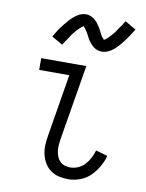

<svg xmlns="http://www.w3.org/2000/svg" viewBox="-86 -816 671 885"><g transform="rotate(10 250.0 -373.5)"><path d="M295 8Q272 8 250.5 3Q229 -2 212 -14.5Q195 -27 184 -45.5Q173 -64 168 -85Q163 -106 164 -128.5Q165 -151 169 -174L217 -465H76V-520H287L228 -165Q226 -151 225 -137.5Q224 -124 226 -110.5Q228 -97 233 -85Q238 -73 247 -64Q256 -55 268.5 -51Q281 -47 295 -47Q313 -47 331.5 -55Q350 -63 363 -77.5Q376 -92 385 -109.5Q394 -127 399 -145L454 -129Q447 -102 432.5 -77Q418 -52 397.5 -32Q377 -12 349.5 -2Q322 8 295 8ZM345 -598Q335 -598 325.5 -601Q316 -604 308.5 -609.5Q301 -615 294.5 -622Q288 -629 282.5 -637Q277 -645 273.5 -652.5Q270 -660 264.5 -669.5Q259 -679 253.5 -686Q248 -693 244 -699Q242 -699 239 -696.5Q236 -694 232.5 -691.5Q229 -689 225.5 -685.5Q222 -682 220 -680Q218 -678 215.5 -675.5Q213 -673 211 -670.5Q209 -668 207 -665.5Q205 -663 202.5 -660Q200 -657 197.5 -654Q195 -651 193 -647.5Q191 -644 188.5 -640.5Q186 -637 183.5 -633Q181 -629 178 -625Q175 -621 172 -616.5Q169 -612 166.5 -607.5Q164 -603 160 -598L109 -627Q119 -645 129 -660Q139 -675 149 -687.5Q159 -700 167.5 -709.5Q176 -719 188 -730Q200 -741 215 -748Q230 -755 245 -755Q252 -755 258 -753.5Q264 -752 269.5 -749.5Q275 -747 280.5 -743Q286 -739 290.5 -735Q295 -731 299 -726Q303 -721 306.5 -715.5Q310 -710 313.5 -705Q317 -700 319.5 -694.5Q322 -689 325.5 -682.5Q329 -676 332 -670.5Q335 -665 339 -661.5Q343 -658 345 -653Q347 -654 350.5 -656Q354 -658 357 -660.5Q360 -663 364 -667Q368 -671 369.5 -673Q371 -675 373.5 -677Q376 -679 378 -681.5Q380 -684 382 -686.5Q384 -689 386.5 -692Q389 -695 391.5 -698Q394 -701 396 -704.5Q398 -708 400.5 -711.5Q403 -715 405.5 -719Q408 -723 411.5 -727Q415 -731 417.5 -735.5Q420 -740 423 -745Q426 -750 430 -755L481 -725Q470 -707 460 -692Q450 -677 440.5 -665Q431 -653 422.5 -643Q414 -633 401.5 -622Q389 -611 374.5 -604.5Q360 -598 345 -598Z"/></g></svg>

Font: Iosevka Curly Light
Style: Italic
Weight: 300
Italic angle: -9°
Monospace: yes
Designer: Belleve Invis
Foundry: Belleve Invis
Version: Version 22.1.2; ttfautohint (v1.8.4)